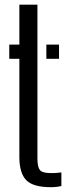

<svg xmlns="http://www.w3.org/2000/svg" viewBox="-20 -790 289 818"><path d="M19.5 -539.5V-600H62.5V-770H139.5V-114Q139.5 -79 149.8 -65.8Q160 -52.5 198 -52.5Q211.5 -52.5 220.5 -53.2Q229.5 -54 241.5 -55.5V2.5Q221 7.5 196.5 7.5Q121 7.5 91.8 -22.5Q62.5 -52.5 62.5 -121.5V-539.5ZM177.5 -539.5V-600H231.5V-539.5Z"/></svg>

Font: Big Shoulders Stencil Display Medium
Style: Regular
Weight: 500
Designer: Patric King
Foundry: XO Type Co
Version: Version 1.000